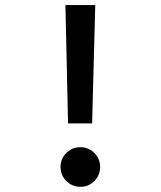

<svg xmlns="http://www.w3.org/2000/svg" viewBox="-20 -718 626 748"><path d="M245.1 -237.3 234.9 -698.2H351.1L338.9 -237.3ZM293 9.8Q261.2 9.8 238.5 -12.9Q215.8 -35.6 215.8 -67.4Q215.8 -99.6 238.5 -122.1Q261.2 -144.5 293 -144.5Q325.2 -144.5 347.7 -122.1Q370.1 -99.6 370.1 -67.4Q370.1 -35.6 347.7 -12.9Q325.2 9.8 293 9.8Z"/></svg>

Font: Cascadia Code Medium
Style: Regular
Weight: 500
Monospace: yes
Designer: Aaron Bell
Foundry: Saja Typeworks
Version: Version 2407.024